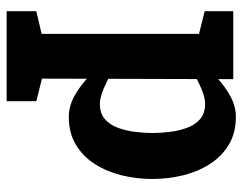

<svg xmlns="http://www.w3.org/2000/svg" viewBox="-98 -450 748 593"><g transform="rotate(90 276.5 -154.0)"><path d="M225 -500 223 200H85V-500ZM142.3 -336.7 131.7 -340Q131.7 -340 142.7 -357Q153.7 -374 173.7 -399Q193.7 -424 220.2 -449Q246.7 -474 277.7 -491Q308.7 -508 341.7 -508L301.7 -413Q281.7 -413 254.7 -401.5Q227.7 -390 201.8 -374.8Q176 -359.7 159.2 -348.2Q142.3 -336.7 142.3 -336.7ZM142.3 -163.3Q142.3 -163.3 159.2 -151.8Q176 -140.3 201.8 -125.7Q227.7 -111 254.7 -99.5Q281.7 -88 301.7 -88L341.7 8Q308.7 8 277.7 -9Q246.7 -26 220.2 -51Q193.7 -76 173.7 -101Q153.7 -126 142.7 -143Q131.7 -160 131.7 -160ZM301.7 -88Q331 -88 348.8 -103.8Q366.7 -119.7 375.7 -145Q384.7 -170.3 388 -198.3Q391.3 -226.3 391.3 -250Q391.3 -274.3 388 -302.5Q384.7 -330.7 375.7 -356Q366.7 -381.3 348.8 -397.2Q331 -413 301.7 -413L341.7 -508Q391.3 -508 427.7 -486Q464 -464 487.5 -427Q511 -390 522.2 -344Q533.3 -298 533.3 -250Q533.3 -202 522.2 -156Q511 -110 487.5 -73Q464 -36 427.7 -14Q391.3 8 341.7 8ZM95 -391.7 15 -411.7V-500H95ZM15 200V108.3L115 85L95 200ZM213 200 186.3 81.7 293 108.3V200Z"/></g></svg>

Font: Epunda Slab Light
Style: Regular
Weight: 300
Designer: Simon Atzbach
Foundry: typofactur
Version: Version 1.102